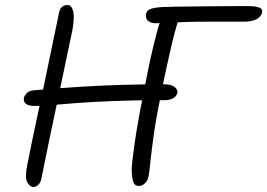

<svg xmlns="http://www.w3.org/2000/svg" viewBox="-20 -729 1059 761"><path d="M113 12Q98 12 88 -7Q78 -26 88 -75Q99 -130 109 -179Q119 -228 130 -278Q141 -328 153 -385Q165 -442 179.5 -512.5Q194 -583 213 -674Q216 -692 224.5 -700.5Q233 -709 248 -709Q264 -709 270 -684.5Q276 -660 267 -610Q244 -498 221 -390.5Q198 -283 178 -187.5Q158 -92 143 -16Q140 -5 131.5 3.5Q123 12 113 12ZM120 -309Q100 -309 90 -313.5Q80 -318 76.5 -325.5Q73 -333 75 -342Q77 -350 85.5 -359.5Q94 -369 113 -371Q204 -379 289.5 -384.5Q375 -390 459 -392.5Q543 -395 629 -395Q651 -395 663.5 -389Q676 -383 680 -375.5Q684 -368 683 -361Q680 -348 667 -340Q654 -332 635 -332Q513 -332 427 -328.5Q341 -325 282.5 -320.5Q224 -316 185 -312.5Q146 -309 120 -309ZM530 8Q512 8 507 -12Q502 -32 502 -57Q502 -68 505 -94.5Q508 -121 513.5 -160Q519 -199 527.5 -247.5Q536 -296 547 -350Q556 -398 566.5 -449.5Q577 -501 589.5 -553Q602 -605 617 -653L689 -656Q680 -628 672 -598Q664 -568 657 -537Q650 -506 643 -474.5Q636 -443 629.5 -412.5Q623 -382 618 -353Q598 -258 589 -192Q580 -126 576 -86.5Q572 -47 569 -31Q566 -14 555 -3Q544 8 530 8ZM597 -637Q582 -637 572.5 -642.5Q563 -648 560 -656.5Q557 -665 559 -674Q561 -687 575.5 -693Q590 -699 623 -701Q638 -702 674 -702.5Q710 -703 758 -703.5Q806 -704 858 -704.5Q910 -705 958 -705Q986 -705 999.5 -701.5Q1013 -698 1016.5 -693Q1020 -688 1019 -681Q1015 -662 996 -652.5Q977 -643 946 -643Q907 -643 864 -643Q821 -643 785 -643Q744 -643 706.5 -641.5Q669 -640 640.5 -638.5Q612 -637 597 -637Z"/></svg>

Font: Shantell Sans Light
Style: Italic
Weight: 300
Italic angle: -11°
Designer: Stephen Nixon, Anya Danilova, Shantell Martin
Foundry: Arrow Type
Version: Version 1.008;[ac192a2d6]